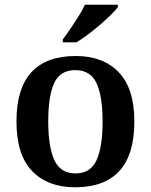

<svg xmlns="http://www.w3.org/2000/svg" viewBox="-20 -786 641 816"><path d="M299 10Q183 10 116.5 -59Q50 -128 50 -270Q50 -410 113.5 -479Q177 -548 302 -548Q418 -548 484.5 -479Q551 -410 551 -270Q551 -128 487 -59Q423 10 299 10ZM301 -49Q365 -49 390.5 -105.5Q416 -162 416 -270Q416 -378 390 -433Q364 -488 300 -488Q236 -488 210.5 -433.5Q185 -379 185 -270Q185 -162 211 -105.5Q237 -49 301 -49ZM247 -619Q262 -638 279.5 -664Q297 -690 314 -717Q331 -744 341 -766H481V-756Q472 -743 451.5 -723Q431 -703 405.5 -681Q380 -659 354 -639.5Q328 -620 305 -606H247Z"/></svg>

Font: Noto Naskh Arabic SemiBold
Style: Regular
Weight: 600
Designer: Monotype Design Team, David Williams, Mohamad Dakak and Nizar Qandah
Foundry: Monotype Imaging Inc.
Version: Version 2.016